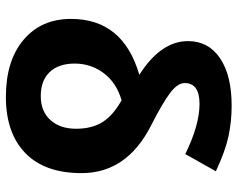

<svg xmlns="http://www.w3.org/2000/svg" viewBox="-98 -707 815 659"><g transform="rotate(90 309.5 -377.5)"><path d="M324.2 -387.2Q264.2 -370.1 231.2 -326.2Q198.2 -282.2 198.2 -226.6Q198.2 -170.9 227.5 -140.4Q256.8 -109.9 309.6 -109.9Q362.3 -109.9 392.1 -143.1Q421.9 -176.3 421.9 -231Q421.9 -285.6 398.7 -322.3Q375.5 -358.9 324.2 -387.2ZM508.8 -606Q409.2 -654.8 336.9 -654.8Q265.1 -654.8 265.1 -604Q265.1 -579.6 298.8 -554Q332.5 -528.3 411.1 -488.3Q574.2 -405.3 574.2 -250Q574.2 -123.5 505.4 -56.9Q436.5 9.8 312.5 9.8Q188.5 9.8 116.7 -50.8Q44.9 -111.3 44.9 -213.9Q44.9 -392.6 236.8 -448.2Q121.1 -522 121.1 -615.2Q121.1 -685.5 179.9 -725.3Q238.8 -765.1 342.8 -765.1Q397 -765.1 448 -754.2Q499 -743.2 567.9 -710.9Z"/></g></svg>

Font: NotoSans-Bold
Style: Bold
Weight: 700
Designer: Monotype Design team
Foundry: Monotype Imaging Inc.
Version: Version 1.04